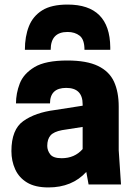

<svg xmlns="http://www.w3.org/2000/svg" viewBox="-20 -808 589 841"><path d="M30 0ZM192 13Q134 13 98.5 -8.5Q63 -30 46.5 -66.5Q30 -103 30 -146Q30 -241 82.5 -278Q135 -315 220 -326L342 -345V-351Q342 -423 270 -423Q199 -423 199 -355H50Q50 -399 66.5 -442Q83 -485 131 -514Q179 -543 275 -543Q360 -543 409.5 -519Q459 -495 479.5 -450Q500 -405 500 -341V-150L510 0H368L358 -55Q296 13 192 13ZM250 -115Q307 -115 342 -155V-252L252 -238Q215 -231 201 -214.5Q187 -198 187 -169Q187 -149 200 -132Q213 -115 250 -115ZM463 -590H350Q350 -635 329 -651.5Q308 -668 276 -668Q202 -668 202 -590H89Q89 -648 106.5 -692.5Q124 -737 164.5 -762.5Q205 -788 276 -788Q461 -788 463 -601Z"/></svg>

Font: Tanohe Sans
Style: Bold
Weight: 700
Designer: Village Type and Design LLC & Cristiano Sobral
Foundry: Cooper Hewitt Smithsonian Design Museum
Version: Version 1.00;September 29, 2021;FontCreator 13.0.0.2655 64-b